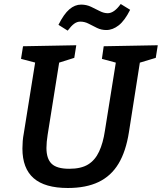

<svg xmlns="http://www.w3.org/2000/svg" viewBox="-20 -928 808 959"><path d="M498 -697 768 -702 758 -639 665 -611 681 -631 624 -268Q609 -172 572 -110.5Q535 -49 472.5 -19Q410 11 319 11Q204 11 148 -38Q92 -87 92 -186Q92 -204 93.5 -223Q95 -242 99 -263L158 -631L169 -612L85 -634L95 -697L361 -702L351 -639L262 -611L278 -631L218 -255Q215 -237 213.5 -220Q212 -203 212 -189Q212 -135 238 -110Q264 -85 326 -85Q385 -85 420 -106.5Q455 -128 475 -171Q495 -214 504 -275L561 -631L574 -611L489 -634ZM318 -775 272 -804Q299 -858 326.5 -881.5Q354 -905 385 -905Q412 -905 435 -894Q458 -883 478.5 -872.5Q499 -862 518 -862Q550 -862 583 -908L630 -879Q603 -825 573 -801.5Q543 -778 511 -778Q486 -778 464.5 -788.5Q443 -799 423 -809.5Q403 -820 381 -820Q365 -820 350.5 -809.5Q336 -799 318 -775Z"/></svg>

Font: Bitter Thin SemiBold
Style: Italic
Weight: 600
Italic angle: -9°
Version: Version 2.002